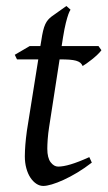

<svg xmlns="http://www.w3.org/2000/svg" viewBox="-20 -594 355 634"><path d="M283.2 -57.1Q259.3 -38.6 235.4 -24.2Q211.4 -9.8 189.9 0Q168.5 9.8 151.1 14.9Q133.8 20 123 20Q110.8 20 99.9 12.7Q88.9 5.4 80.3 -7.6Q71.8 -20.5 66.9 -38.6Q62 -56.6 62 -78.1Q62 -87.4 62.5 -96.7Q63 -106 63.7 -116Q64.5 -126 65.7 -137.2Q66.9 -148.4 68.8 -162.1L106.4 -397.9H36.1L28.8 -413.1L78.1 -441.9H113.3L116.2 -459Q119.1 -479 122.3 -492.2Q125.5 -505.4 129.6 -514.2Q133.8 -522.9 138.7 -528.6Q143.6 -534.2 149.9 -539.1L199.2 -574.2L212.9 -562Q209 -556.2 205.6 -546.4Q202.1 -536.6 197.5 -518.6Q192.9 -500.5 188 -470.2L183.6 -441.9H305.2L314.9 -428.2Q310.1 -421.4 301.5 -413.3Q293 -405.3 283.7 -397.9Q274.4 -390.6 265.9 -384.5Q257.3 -378.4 252.9 -376Q250 -382.8 244.9 -387Q239.7 -391.1 231 -393.6Q222.2 -396 209.2 -397Q196.3 -397.9 178.2 -397.9H176.8L142.1 -173.8Q140.6 -164.6 139.4 -154.1Q138.2 -143.6 137.5 -134Q136.7 -124.5 136.5 -116.2Q136.2 -107.9 136.2 -103Q136.2 -72.8 147.2 -58.3Q158.2 -43.9 171.9 -43.9Q189 -43.9 213.6 -51.3Q238.3 -58.6 274.9 -75.2Z"/></svg>

Font: Akkhara
Style: Italic
Weight: 400
Italic angle: -7°
Designer: J. Victor Gaultney
Version: Version 1.00 June 13, 2006, initial release